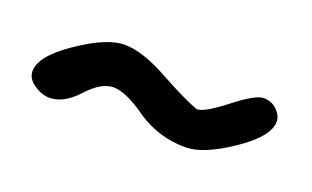

<svg xmlns="http://www.w3.org/2000/svg" viewBox="-34 -665 598 368"><g transform="rotate(20 264.5 -480.5)"><path d="M130 -438Q158 -469 183 -469Q209 -469 252 -438Q297 -408 351 -408Q387 -408 442 -445Q499 -483 499 -514Q499 -526 488 -537Q477 -548 460 -548Q444 -548 403 -516Q362 -484 347 -484Q321 -493 266 -523Q212 -553 175 -553Q139 -553 82 -514Q26 -476 26 -445Q26 -430 42 -419Q58 -408 74 -408Q102 -408 130 -438Z"/></g></svg>

Font: Patrick Hand SC
Style: Regular
Weight: 400
Designer: Patrick Wagesreiter
Foundry: Patrick Wagesreiter
Version: Version 2.001; ttfautohint (v1.8.2)